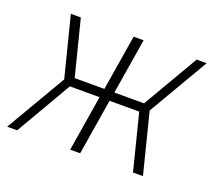

<svg xmlns="http://www.w3.org/2000/svg" viewBox="-95 -663 909 796"><g transform="rotate(20 360.0 -265.0)"><path d="M4 0H48L191 -246H322L282 0H326L366 -246H497L559 0H603L536 -265L691 -530H647L504 -285H373L413 -530H369L329 -285H198L136 -530H92L159 -265Z"/></g></svg>

Font: Iosevka Sparkle Extralight
Style: Italic
Weight: 200
Italic angle: -9°
Designer: Belleve Invis
Foundry: Belleve Invis
Version: Version 4.5.0; ttfautohint (v1.8.3)